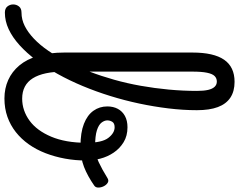

<svg xmlns="http://www.w3.org/2000/svg" viewBox="-220 -933 1078 866"><g transform="rotate(90 319.0 -500.0)"><path d="M-57 17Q-76 17 -85 5.5Q-94 -6 -94 -20.5Q-94 -35 -85 -46.5Q-76 -58 -57 -58Q-26 -58 3 -72.5Q32 -87 60.5 -114Q89 -141 115 -179Q141 -217 164.5 -263.5Q188 -310 208.5 -363.5Q229 -417 245.5 -475.5Q262 -534 273 -596Q284 -658 290 -722Q296 -786 296 -849Q296 -864 309 -871.5Q322 -879 339.5 -879Q357 -879 370 -871.5Q383 -864 383 -849Q383 -787 375 -721Q367 -655 353 -589Q339 -523 319 -458.5Q299 -394 274 -334Q249 -274 219.5 -221Q190 -168 157.5 -124.5Q125 -81 89.5 -49Q54 -17 17.5 0Q-19 17 -57 17ZM330 19Q285 19 247 2Q209 -15 181 -48.5Q153 -82 138 -133Q123 -184 123 -251V-829Q123 -925 155.5 -972Q188 -1019 255 -1019Q298 -1019 326.5 -1000Q355 -981 369 -943.5Q383 -906 383 -849Q383 -830 370 -821Q357 -812 339.5 -812Q322 -812 309 -821Q296 -830 296 -849Q296 -880 291.5 -899.5Q287 -919 277.5 -929Q268 -939 254 -939Q239 -939 229 -929Q219 -919 214 -894.5Q209 -870 209 -829V-251Q209 -204 216.5 -168.5Q224 -133 239 -109Q254 -85 277 -73Q300 -61 331 -61Q358 -61 383 -69.5Q408 -78 430.5 -94.5Q453 -111 471 -135.5Q489 -160 502.5 -192Q516 -224 523 -263.5Q530 -303 530 -350Q530 -421 508 -449.5Q486 -478 460 -478Q442 -478 435.5 -467.5Q429 -457 429 -445Q429 -432 439 -419Q449 -406 474 -398Q499 -390 545 -390Q583 -390 617 -406Q651 -422 688 -445Q700 -453 710 -447Q720 -441 726 -429Q732 -417 732 -404.5Q732 -392 723 -386Q680 -356 639 -340Q598 -324 545 -324Q484 -324 444.5 -339.5Q405 -355 385.5 -382.5Q366 -410 366 -445Q366 -472 377 -492.5Q388 -513 409 -524.5Q430 -536 460 -536Q499 -536 527.5 -518.5Q556 -501 574.5 -473.5Q593 -446 601.5 -413.5Q610 -381 610 -351Q610 -301 601.5 -254.5Q593 -208 577 -166.5Q561 -125 537 -91Q513 -57 482 -32.5Q451 -8 413 5.5Q375 19 330 19Z"/></g></svg>

Font: Playwrite ES
Style: Regular
Weight: 400
Designer: Veronika Burian, José Scaglione
Foundry: TypeTogether
Version: Version 1.002